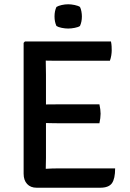

<svg xmlns="http://www.w3.org/2000/svg" viewBox="-20 -877 606 898"><path d="M518.5 -89.5Q518.5 -41 503.5 -20Q488.5 1 448.5 1H151Q123 1 106.8 -16.5Q90.5 -34 90.5 -64.5V-676.5L96.5 -683H499Q501.5 -671 502 -660.2Q502.5 -649.5 502.5 -640.5Q502.5 -631.5 500.5 -618.2Q498.5 -605 494 -593H257Q246 -593 228.8 -593Q211.5 -593 194 -593.5Q194 -573.5 194.5 -560.5Q195 -547.5 195 -527.5V-388.5Q212.5 -388.5 229.2 -388.8Q246 -389 257 -389H445Q447.5 -378.5 449 -366Q450.5 -353.5 450.5 -345Q450.5 -336 449 -323.8Q447.5 -311.5 445 -300.5H257Q246 -300.5 229.2 -300.8Q212.5 -301 195 -301.5V-138Q195 -124.5 194.5 -113Q194 -101.5 194 -87.5Q208.5 -88.5 224.5 -89Q240.5 -89.5 260 -89.5ZM235 -800Q235 -825.5 244 -844.5Q253 -850 268.5 -853.5Q284 -857 299 -857Q313 -857 329.5 -853.5Q346 -850 354 -844.5Q358.5 -836 360.8 -823.2Q363 -810.5 363 -800Q363 -775 354 -755.5Q346.5 -750 329.8 -746.8Q313 -743.5 299 -743.5Q284 -743.5 268.2 -746.8Q252.5 -750 244 -755.5Q235 -775 235 -800Z"/></svg>

Font: Signika SC
Style: Regular
Weight: 400
Designer: Anna Giedryś
Foundry: Anna Giedryś
Version: Version 2.000; ttfautohint (v1.8.3) -l 8 -r 50 -G 200 -x 9 -